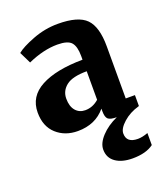

<svg xmlns="http://www.w3.org/2000/svg" viewBox="-117 -500 654 765"><g transform="rotate(-20 210.5 -118.0)"><path d="M21 -116Q21 -184 84.5 -218Q148 -252 261 -253V-269Q261 -309 246 -326.5Q231 -344 187 -344Q128 -344 61 -314L37 -363Q58 -381 110 -401Q162 -421 217 -421Q303 -421 336.5 -387Q370 -353 370 -270V-49H409V-3L407 -2Q368 9 340.5 33.5Q313 58 313 79Q313 119 361 119Q380 119 404 110V161Q372 185 315 185Q270 185 243 166Q216 147 216 112Q216 85 242.5 56.5Q269 28 311 9Q284 9 274.5 0.5Q265 -8 265 -33V-44Q222 8 147 8Q93 8 57 -24.5Q21 -57 21 -116ZM203 -60Q235 -60 261 -83V-204Q200 -204 173.5 -183Q147 -162 147 -129Q147 -96 162.5 -78Q178 -60 203 -60Z"/></g></svg>

Font: Aikya
Style: Bold
Weight: 700
Designer: Neelakash Kshetrimayum (Latin subset based on Merriweather by Eben Sorkin)
Foundry: Brand New Type
Version: Version 1.00 b005